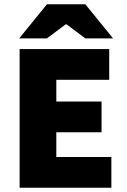

<svg xmlns="http://www.w3.org/2000/svg" viewBox="-20 -880 596 900"><path d="M72 0V-650H492V-506H244V-404H456V-260H244V-144H502V0ZM70 -700 200 -860H380L510 -700H380L292 -766H288L200 -700Z"/></svg>

Font: Mada Black
Style: Regular
Weight: 900
Designer: Khaled Hosny
Version: Version 1.5